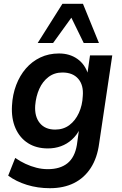

<svg xmlns="http://www.w3.org/2000/svg" viewBox="-20 -795 641 1009"><path d="M242 194Q178 194 121.5 176.5Q65 159 23 128L60 35Q86 53 114 66Q142 79 171.5 86.5Q201 94 231 94Q296 94 334.5 63Q373 32 384 -33L396 -119L400 -118Q384 -85 358 -61.5Q332 -38 300 -26.5Q268 -15 232 -15Q171 -15 127.5 -42.5Q84 -70 61.5 -121Q39 -172 43 -240Q46 -298 65 -348Q84 -398 116 -435Q148 -472 192 -493Q236 -514 290 -514Q346 -514 386.5 -485.5Q427 -457 443 -405L439 -406L453 -504H570L501 -41Q491 35 457 87.5Q423 140 369 167Q315 194 242 194ZM270 -114Q313 -114 344.5 -137.5Q376 -161 394.5 -201.5Q413 -242 415 -290Q420 -347 391.5 -380.5Q363 -414 308 -414Q266 -414 235 -390.5Q204 -367 186.5 -328Q169 -289 165 -241Q161 -183 189 -148.5Q217 -114 270 -114ZM178 -569 308 -775H416L500 -569H420L355 -702L259 -569Z"/></svg>

Font: Nunitoga
Style: Bold Italic
Weight: 700
Italic angle: -9°
Designer: Vernon Adams
Foundry: Vernon Adams
Version: Version 1.0